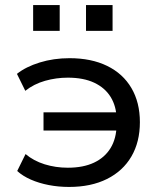

<svg xmlns="http://www.w3.org/2000/svg" viewBox="-20 -730 634 759"><path d="M253 9Q211 9 172.5 1.5Q134 -6 102 -20Q70 -34 48 -54L81 -121Q113 -94 156.5 -80.5Q200 -67 248 -67Q309 -67 351.5 -87Q394 -107 417 -144.5Q440 -182 441 -236L455 -214H152V-286H455L441 -260Q440 -310 417.5 -346.5Q395 -383 352.5 -403Q310 -423 248 -423Q202 -423 158 -410.5Q114 -398 80 -371L47 -438Q82 -466 137 -483Q192 -500 255 -500Q341 -500 403.5 -469.5Q466 -439 499.5 -382Q533 -325 533 -247Q533 -169 499.5 -111.5Q466 -54 403 -22.5Q340 9 253 9ZM320 -608V-710H425V-608ZM111 -608V-710H216V-608Z"/></svg>

Font: Nunito Sans 10pt SemiExpanded Medium
Style: Regular
Weight: 500
Width: 6
Designer: Vernon Adams
Foundry: Vernon Adams
Version: Version 3.101;gftools[0.9.27]